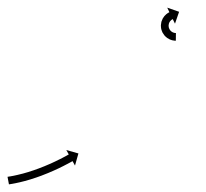

<svg xmlns="http://www.w3.org/2000/svg" viewBox="-20 -481 537 500"><path d="M2.7 -21.1C1.7 -20.9 0.6 -20.7 -0.4 -20.5L3.3 -0.9C4.1 -1 5 -1.2 5.8 -1.3L5.8 -1.3L5.8 -1.3C7.6 -1.6 9.5 -1.9 11.3 -2.2C11.3 -2.2 11.3 -2.2 11.3 -2.2C11.4 -2.2 11.4 -2.2 11.4 -2.2C14.2 -2.7 17 -3.2 19.8 -3.8C19.8 -3.8 19.9 -3.8 19.9 -3.8C19.9 -3.8 19.9 -3.8 19.9 -3.8C23.6 -4.6 27.2 -5.3 30.9 -6.2C30.9 -6.2 30.9 -6.2 30.9 -6.2C31 -6.2 31 -6.2 31 -6.2C35.3 -7.2 39.6 -8.3 43.8 -9.4C43.8 -9.4 43.9 -9.4 43.9 -9.4C43.9 -9.4 43.9 -9.4 43.9 -9.4C48.7 -10.7 53.4 -12.1 58.2 -13.5C58.2 -13.5 58.2 -13.5 58.2 -13.5C58.3 -13.5 58.3 -13.5 58.3 -13.5C63.3 -15.1 68.4 -16.7 73.4 -18.4C73.4 -18.4 73.4 -18.4 73.4 -18.4C73.4 -18.4 73.5 -18.4 73.5 -18.4C78.6 -20.2 83.8 -22.1 88.9 -23.9C88.9 -23.9 88.9 -24 88.9 -24C89 -24 89 -24 89 -24C94.1 -25.9 99.2 -27.9 104.2 -30C104.2 -30 104.2 -30 104.3 -30C104.3 -30 104.3 -30 104.3 -30C109.2 -32.1 114.1 -34.1 118.9 -36.3C118.9 -36.3 118.9 -36.3 118.9 -36.3C119 -36.3 119 -36.3 119 -36.3C123.5 -38.3 128 -40.4 132.5 -42.5C132.5 -42.5 132.5 -42.5 132.5 -42.5C132.5 -42.5 132.5 -42.5 132.5 -42.5C136.5 -44.5 140.5 -46.4 144.5 -48.4C144.5 -48.4 144.5 -48.4 144.5 -48.4C144.5 -48.4 144.5 -48.4 144.5 -48.4C147.9 -50.1 151.2 -51.8 154.5 -53.6C154.5 -53.6 154.5 -53.6 154.6 -53.6C154.6 -53.6 154.6 -53.6 154.6 -53.6C157.1 -54.9 159.7 -56.3 162.2 -57.7L162.2 -57.7L162.3 -57.7C163.9 -58.6 165.5 -59.5 167.1 -60.4L167.1 -60.4L167.2 -60.4C167.7 -60.7 168.3 -61 168.9 -61.4L175.3 -49.9L184.2 -81.4L152.7 -90.3L159.1 -78.8C158.5 -78.5 158 -78.2 157.4 -77.9L157.4 -77.9L157.4 -77.9C155.8 -77 154.2 -76.1 152.6 -75.2L152.7 -75.3L152.7 -75.3C150.2 -73.9 147.7 -72.6 145.2 -71.3C145.2 -71.3 145.2 -71.3 145.2 -71.3C145.2 -71.3 145.3 -71.3 145.3 -71.3C142 -69.6 138.7 -67.9 135.5 -66.2C135.5 -66.2 135.5 -66.3 135.5 -66.3C135.5 -66.3 135.5 -66.3 135.5 -66.3C131.7 -64.3 127.8 -62.4 123.9 -60.6C123.9 -60.6 123.9 -60.6 123.9 -60.6C123.9 -60.6 123.9 -60.6 123.9 -60.6C119.6 -58.5 115.2 -56.5 110.8 -54.5C110.8 -54.5 110.8 -54.5 110.8 -54.5C110.8 -54.6 110.9 -54.6 110.9 -54.6C106.1 -52.5 101.4 -50.5 96.6 -48.5C96.6 -48.5 96.6 -48.5 96.7 -48.5C96.7 -48.5 96.7 -48.5 96.7 -48.5C91.8 -46.5 86.8 -44.6 81.8 -42.7C81.8 -42.7 81.9 -42.7 81.9 -42.7C81.9 -42.7 81.9 -42.7 81.9 -42.7C77 -40.9 72 -39.1 66.9 -37.3C66.9 -37.3 67 -37.3 67 -37.4C67 -37.4 67 -37.4 67 -37.4C62.2 -35.7 57.3 -34.2 52.4 -32.6C52.4 -32.6 52.4 -32.7 52.4 -32.7C52.5 -32.7 52.5 -32.7 52.5 -32.7C47.9 -31.3 43.3 -30 38.7 -28.7C38.7 -28.7 38.7 -28.7 38.7 -28.8C38.7 -28.8 38.8 -28.8 38.8 -28.8C34.6 -27.7 30.5 -26.6 26.3 -25.7C26.3 -25.7 26.4 -25.7 26.4 -25.7C26.4 -25.7 26.4 -25.7 26.4 -25.7C22.9 -24.9 19.4 -24.1 15.9 -23.4C15.9 -23.4 16 -23.4 16 -23.4C16 -23.4 16 -23.4 16 -23.4C13.3 -22.9 10.6 -22.4 7.9 -21.9C7.9 -21.9 7.9 -21.9 8 -21.9C8 -21.9 8 -21.9 8 -21.9C6.3 -21.6 4.5 -21.4 2.7 -21.1L2.7 -21.1ZM436.9 -375C437.3 -375 437.6 -375 437.9 -375L438.1 -395C437.8 -395 437.6 -395 437.3 -395C437.3 -395 437.4 -395 437.4 -395C437.5 -395 437.5 -395 437.5 -395C436.9 -395 436.3 -395.1 435.6 -395.1C435.6 -395.1 435.7 -395.1 435.8 -395.1C435.9 -395.1 436 -395.1 436 -395.1C435 -395.2 434 -395.4 433.1 -395.6C433.1 -395.6 433.2 -395.6 433.3 -395.6C433.4 -395.5 433.6 -395.5 433.6 -395.5C432.3 -395.9 431.1 -396.3 429.9 -396.8C429.9 -396.8 430.1 -396.7 430.2 -396.6C430.4 -396.6 430.5 -396.5 430.5 -396.5C429.1 -397.2 427.8 -397.9 426.6 -398.8C426.6 -398.8 426.7 -398.7 426.9 -398.6C427 -398.5 427.1 -398.4 427.1 -398.4C425.8 -399.4 424.6 -400.6 423.4 -401.8C423.4 -401.8 423.5 -401.6 423.7 -401.5C423.8 -401.3 423.9 -401.2 423.9 -401.2C422.8 -402.6 421.8 -404.1 420.9 -405.7C420.9 -405.7 421 -405.5 421.1 -405.3C421.2 -405.1 421.3 -404.9 421.3 -404.9C420.5 -406.6 419.8 -408.4 419.4 -410.2C419.4 -410.2 419.4 -410 419.4 -409.8C419.5 -409.6 419.5 -409.4 419.5 -409.4C419.2 -411.2 419 -413.1 419 -415C419 -415 419 -414.8 419 -414.6C419 -414.4 419 -414.2 419 -414.2C419.1 -416 419.4 -417.8 419.8 -419.5C419.8 -419.5 419.7 -419.3 419.7 -419.1C419.6 -418.9 419.6 -418.8 419.6 -418.8C420.1 -420.4 420.7 -421.9 421.5 -423.5C421.5 -423.5 421.4 -423.3 421.3 -423.1C421.2 -423 421.1 -422.8 421.1 -422.8C421.9 -424.1 422.8 -425.4 423.7 -426.6C423.7 -426.6 423.6 -426.5 423.5 -426.3C423.4 -426.2 423.3 -426.1 423.3 -426.1C424.2 -427.1 425.1 -428 426 -428.8C426 -428.8 425.9 -428.7 425.8 -428.6C425.7 -428.6 425.6 -428.5 425.6 -428.5C426.4 -429.1 427.2 -429.7 428 -430.2C428 -430.2 428 -430.2 427.9 -430.1C427.8 -430.1 427.7 -430 427.7 -430C428.3 -430.4 428.8 -430.7 429.4 -431C429.4 -431 429.4 -430.9 429.3 -430.9C429.3 -430.9 429.2 -430.9 429.2 -430.9C429.5 -431 429.7 -431.1 429.9 -431.2L435.7 -419.4L446.4 -450.3L415.5 -461.1L421.2 -449.2C420.9 -449.1 420.6 -448.9 420.3 -448.8C420.3 -448.8 420.3 -448.8 420.2 -448.7C420.2 -448.7 420.1 -448.7 420.1 -448.7C419.2 -448.2 418.3 -447.7 417.5 -447.2C417.5 -447.2 417.4 -447.1 417.3 -447.1C417.2 -447 417.1 -447 417.1 -447C415.8 -446.1 414.5 -445.2 413.3 -444.2C413.3 -444.2 413.2 -444.1 413.1 -444C413 -444 412.9 -443.9 412.9 -443.9C411.3 -442.5 409.9 -441.1 408.5 -439.5C408.5 -439.5 408.4 -439.4 408.3 -439.3C408.2 -439.2 408.1 -439.1 408.1 -439.1C406.6 -437.1 405.2 -435.1 403.9 -433C403.9 -433 403.8 -432.9 403.8 -432.7C403.7 -432.6 403.6 -432.4 403.6 -432.4C402.4 -430 401.4 -427.4 400.5 -424.8C400.5 -424.8 400.5 -424.6 400.4 -424.5C400.4 -424.3 400.3 -424.1 400.3 -424.1C399.7 -421.3 399.2 -418.4 399 -415.5C399 -415.5 399 -415.3 399 -415.1C399 -414.9 399 -414.7 399 -414.7C399 -411.8 399.3 -408.8 399.8 -405.9C399.8 -405.9 399.9 -405.7 399.9 -405.5C400 -405.3 400 -405.1 400 -405.1C400.8 -402.2 401.8 -399.3 403.1 -396.6C403.1 -396.6 403.2 -396.4 403.3 -396.2C403.4 -396.1 403.4 -395.9 403.4 -395.9C404.9 -393.3 406.5 -390.9 408.3 -388.7C408.3 -388.7 408.5 -388.5 408.6 -388.4C408.7 -388.2 408.8 -388.1 408.8 -388.1C410.7 -386.1 412.7 -384.2 414.9 -382.6C414.9 -382.6 415 -382.5 415.2 -382.4C415.3 -382.3 415.5 -382.1 415.5 -382.1C417.5 -380.8 419.6 -379.6 421.8 -378.5C421.8 -378.5 421.9 -378.4 422.1 -378.4C422.2 -378.3 422.4 -378.2 422.4 -378.2C424.3 -377.5 426.2 -376.8 428.2 -376.2C428.2 -376.2 428.3 -376.2 428.5 -376.2C428.6 -376.1 428.7 -376.1 428.7 -376.1C430.2 -375.8 431.8 -375.5 433.4 -375.3C433.4 -375.3 433.5 -375.3 433.5 -375.3C433.6 -375.2 433.7 -375.2 433.7 -375.2C434.7 -375.1 435.7 -375.1 436.7 -375C436.7 -375 436.8 -375 436.8 -375C436.9 -375 436.9 -375 436.9 -375Z"/></svg>

Font: FRB American Cursive Just Arrows Medium
Style: Italic
Weight: 500
Italic angle: -25°
Version: Version 2.0;Modular Font Editor K font №1